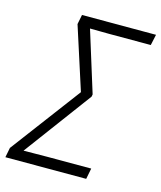

<svg xmlns="http://www.w3.org/2000/svg" viewBox="-129 -793 733 872"><g transform="rotate(15 237.5 -357.0)"><path d="M-21 0 -12 -46 234 -374 139 -669 148 -714H496L485 -663H289Q267 -663 243.5 -663.5Q220 -664 199 -664L288 -378L286 -367L51 -50Q77 -50 104.5 -50.5Q132 -51 162 -51H369L359 0Z"/></g></svg>

Font: Noto Sans SemiCondensed Light
Style: Italic
Weight: 300
Width: 4
Italic angle: -12°
Designer: Monotype Design Team
Foundry: Monotype Imaging Inc.
Version: Version 2.013; ttfautohint (v1.8.4.7-5d5b)